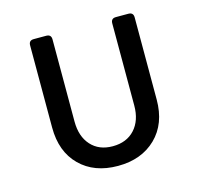

<svg xmlns="http://www.w3.org/2000/svg" viewBox="-87 -643 773 745"><g transform="rotate(-15 300.0 -270.0)"><path d="M299 10Q204 10 147 -46.5Q90 -103 90 -200V-530Q90 -550 110 -550H160Q180 -550 180 -530V-200Q180 -140 212 -104.5Q244 -69 299 -69Q355 -69 387.5 -104.5Q420 -140 420 -200V-530Q420 -550 440 -550H490Q510 -550 510 -530V-200Q510 -103 452 -46.5Q394 10 299 10Z"/></g></svg>

Font: Pitagon Sans Mono
Style: Regular
Weight: 400
Monospace: yes
Designer: Travis Tran
Foundry: Pitagon
Version: Version 1.001;gftools[0.9.26]